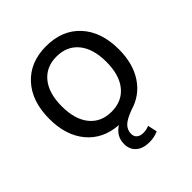

<svg xmlns="http://www.w3.org/2000/svg" viewBox="-235 -831 1215 1215"><g transform="rotate(-45 372.5 -223.5)"><path d="M471 -3Q406 21 383 45.5Q360 70 360 103Q360 127 376 140.5Q392 154 420 154Q448 154 472 143L486 206Q450 223 406 223Q348 223 315.5 194.5Q283 166 283 117Q283 48 345 9Q213 0 137 -90.5Q61 -181 61 -330Q61 -487 145 -578.5Q229 -670 372 -670Q516 -670 600 -578.5Q684 -487 684 -330Q684 -203 627.5 -117.5Q571 -32 471 -3ZM372 -83Q466 -83 519 -148Q572 -213 572 -330Q572 -447 519 -512Q466 -577 372 -577Q279 -577 226 -512Q173 -447 173 -330Q173 -213 226 -148Q279 -83 372 -83Z"/></g></svg>

Font: Elaine Sans Medium
Style: Regular
Weight: 500
Designer: Wei Huang
Foundry: Wei Huang
Version: Version 2.001;PS 002.001;hotconv 1.0.88;makeotf.lib2.5.64775